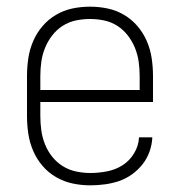

<svg xmlns="http://www.w3.org/2000/svg" viewBox="-20 -548 540 576"><path d="M251 8Q224 8 198 2.5Q172 -3 148.5 -16.5Q125 -30 107.5 -50.5Q90 -71 79.5 -95.5Q69 -120 65 -146.5Q61 -173 61 -200V-320Q61 -347 65 -373.5Q69 -400 79.5 -424.5Q90 -449 107.5 -469.5Q125 -490 148 -503.5Q171 -517 197 -522.5Q223 -528 250 -528Q277 -528 303 -522.5Q329 -517 352 -503.5Q375 -490 392.5 -469.5Q410 -449 420.5 -424.5Q431 -400 435 -373.5Q439 -347 439 -320V-242H101V-200Q101 -178 104 -156.5Q107 -135 115 -115Q123 -95 136.5 -78Q150 -61 168.5 -49.5Q187 -38 208.5 -33.5Q230 -29 251 -29Q276 -29 301.5 -34Q327 -39 348 -52.5Q369 -66 382.5 -88.5Q396 -111 397 -136H437Q436 -114 428.5 -93Q421 -72 407.5 -55Q394 -38 376 -25Q358 -12 337.5 -5Q317 2 295 5Q273 8 251 8ZM101 -278H399V-320Q399 -342 396 -363Q393 -384 385 -404Q377 -424 363.5 -441.5Q350 -459 332 -470.5Q314 -482 293 -486.5Q272 -491 250 -491Q228 -491 207 -486.5Q186 -482 168 -470.5Q150 -459 136.5 -441.5Q123 -424 115 -404Q107 -384 104 -363Q101 -342 101 -320Z"/></svg>

Font: Iosevka SS18 Extralight
Style: Regular
Weight: 200
Monospace: yes
Designer: Belleve Invis
Foundry: Belleve Invis
Version: Version 25.1.1; ttfautohint (v1.8.4)